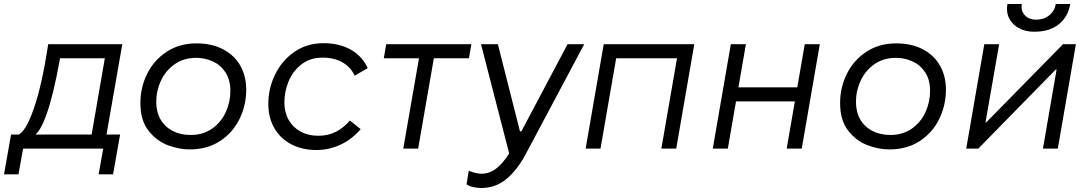

<svg xmlns="http://www.w3.org/2000/svg" viewBox="-73 -740 5423 956"><path d="M449 -450H226L224 -439Q193 -268 160 -174.5Q127 -81 96 -65L14 -67Q54 -80 95 -198.5Q136 -317 165 -507L167 -520H536L451 -34H377ZM-18 -70H525L490 128H418L441 0H42L19 128H-53Z M626 -227Q626 -304 659.5 -372Q693 -440 756.5 -482Q820 -524 905 -524Q982 -524 1038 -494.5Q1094 -465 1123.5 -413Q1153 -361 1153 -293Q1153 -217 1120 -148.5Q1087 -80 1023 -38Q959 4 871 4Q820 4 764 -16.5Q708 -37 667 -88.5Q626 -140 626 -227ZM1074 -287Q1074 -343 1049.5 -380Q1025 -417 986 -434.5Q947 -452 904 -452Q842 -452 797 -420.5Q752 -389 728.5 -338.5Q705 -288 705 -233Q705 -183 726 -146Q747 -109 786 -88.5Q825 -68 876 -68Q938 -68 983 -99.5Q1028 -131 1051 -181.5Q1074 -232 1074 -287Z M1263 -223Q1263 -299 1296.5 -368.5Q1330 -438 1392.5 -481.5Q1455 -525 1538 -525Q1616 -525 1673 -493Q1730 -461 1758 -401L1693 -363Q1674 -405 1633 -429Q1592 -453 1532 -453Q1471 -453 1428 -419.5Q1385 -386 1364 -335Q1343 -284 1343 -230Q1343 -181 1364 -143.5Q1385 -106 1423.5 -85Q1462 -64 1512 -64Q1562 -64 1601 -84.5Q1640 -105 1669 -140L1723 -97Q1679 -46 1622 -19.5Q1565 7 1503 7Q1431 7 1376.5 -22Q1322 -51 1292.5 -103Q1263 -155 1263 -223Z M1850 -520H2274L2262 -450H1838ZM2009 0H1935L2016 -466H2090Z M2250 178 2261 110Q2297 125 2324 125Q2369 125 2406.5 92Q2444 59 2477 -1L2470 54L2322 -520H2406L2516 -86H2523L2753 -520H2836L2547 23Q2504 105 2449.5 150.5Q2395 196 2324 196Q2305 196 2285 192Q2265 188 2250 178Z M2933 -520H3384L3294 0H3220L3298 -450H2995L2917 0H2843Z M4009 -520 3919 0H3844L3934 -520ZM3476 0 3566 -520H3641L3551 0ZM3571 -235 3583 -305H3913L3901 -235Z M4110 -227Q4110 -304 4143.5 -372Q4177 -440 4240.5 -482Q4304 -524 4389 -524Q4466 -524 4522 -494.5Q4578 -465 4607.5 -413Q4637 -361 4637 -293Q4637 -217 4604 -148.5Q4571 -80 4507 -38Q4443 4 4355 4Q4304 4 4248 -16.5Q4192 -37 4151 -88.5Q4110 -140 4110 -227ZM4558 -287Q4558 -343 4533.5 -380Q4509 -417 4470 -434.5Q4431 -452 4388 -452Q4326 -452 4281 -420.5Q4236 -389 4212.5 -338.5Q4189 -288 4189 -233Q4189 -183 4210 -146Q4231 -109 4270 -88.5Q4309 -68 4360 -68Q4422 -68 4467 -99.5Q4512 -131 4535 -181.5Q4558 -232 4558 -287Z M4828 -520H4902L4834 -131H4838L5220 -520H5284L5194 0H5120L5188 -394H5184L4798 0H4738ZM4943 -720H5015Q5009 -686 5030 -664Q5051 -642 5086 -642Q5124 -642 5151 -663.5Q5178 -685 5184 -720H5256Q5245 -656 5199 -619Q5153 -582 5076 -582Q5033 -582 5000.5 -599.5Q4968 -617 4952 -648.5Q4936 -680 4943 -720Z"/></svg>

Font: Fixel Italic Variable 20240409 Display Thin
Style: Italic
Weight: 100
Italic angle: -10°
Designer: AlfaBravo + MacPaw
Foundry: Kyrylo Tkachov, Marchela Mozhyna, Serhii Makarenko, Maria Weinstein, Zakhar Kryvoshyya
Version: Version 1.211;Glyphs 3.2 (3225)